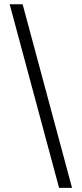

<svg xmlns="http://www.w3.org/2000/svg" viewBox="-20 -782 388 911"><path d="M260.3 109.4H321.8L87.4 -761.7H25.9Z"/></svg>

Font: Raveo Light
Style: Regular
Weight: 300
Designer: Jakub Foglar, Rasmus Andersson (Inter)
Foundry: Jakubfoglar.com
Version: Version 1.100;Glyphs 3.2.3 (3260)